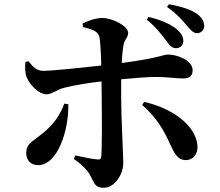

<svg xmlns="http://www.w3.org/2000/svg" viewBox="-20 -837 1040 908"><path d="M768 -642C784 -620 794 -609 813 -609C832 -609 847 -624 847 -643C847 -663 837 -680 816 -699C785 -724 740 -743 683 -757L674 -744C719 -708 748 -668 768 -642ZM865 -714C885 -692 894 -680 914 -680C936 -682 946 -700 946 -715C944 -738 934 -756 909 -773C880 -793 837 -806 779 -817L770 -804C821 -768 846 -737 865 -714ZM786 -152C802 -118 818 -80 858 -80C895 -80 916 -109 914 -148C905 -250 785 -328 662 -355L652 -341C719 -283 755 -222 786 -152ZM284 -347C265 -295 236 -250 180 -205C129 -164 104 -157 104 -113C104 -79 126 -56 160 -56C254 -56 306 -224 303 -344ZM100 -543C98 -524 98 -490 106 -472C123 -431 167 -391 199 -391C227 -391 247 -413 284 -422C331 -434 398 -445 460 -452L461 -381C462 -296 463 -150 459 -98C458 -84 452 -82 441 -83C415 -85 377 -93 336 -102L329 -85C363 -63 391 -35 405 -11C428 32 429 51 471 51C523 51 563 -13 563 -66C563 -105 553 -277 553 -380V-462C616 -468 678 -473 716 -473C775 -473 809 -466 847 -466C876 -466 891 -478 891 -505C891 -551 820 -579 775 -579C749 -579 742 -564 556 -539C557 -572 560 -601 564 -623C568 -651 586 -658 586 -682C586 -713 515 -751 464 -752C431 -752 395 -738 371 -726L372 -709C414 -699 440 -691 449 -666C454 -651 457 -591 459 -527C376 -518 230 -502 184 -502C155 -502 138 -518 114 -548Z"/></svg>

Font: Noto Serif SC
Style: Bold
Weight: 700
Designer: Ryoko NISHIZUKA 西塚涼子 (kana & ideographs); Frank Grießhammer (Latin, Greek & Cyrillic); Wenlong ZHANG 张文龙 (bopomofo); San
Foundry: Adobe
Version: Version 2.001;hotconv 1.1.0;makeotfexe 2.6.0